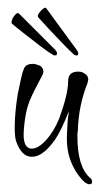

<svg xmlns="http://www.w3.org/2000/svg" viewBox="-20 -403 266 496"><path d="M176 -260Q175 -260 173.5 -260.5Q172 -261 170 -263Q161 -271 142 -290.5Q123 -310 105 -329.5Q87 -349 80 -357Q77 -360 78 -364Q81 -371 89 -378.5Q97 -386 100 -381L179 -273Q183 -267 182 -265Q182 -258 176 -260ZM122 -260Q121 -260 119.5 -260Q118 -260 116 -262Q105 -268 83.5 -284.5Q62 -301 41 -317.5Q20 -334 12 -341Q9 -343 10 -347Q11 -355 18 -363.5Q25 -372 29 -368L123 -274Q128 -268 127 -266Q128 -259 122 -260ZM211 73Q206 73 198 67Q176 46 163.5 15Q151 -16 153 -57L154 -77Q154 -83 155 -93Q156 -103 158 -116Q138 -65 122 -42Q105 -18 90 -8Q77 2 62 2Q36 2 22 -37Q18 -48 18 -74Q18 -93 20 -114.5Q22 -136 26 -161Q31 -184 34.5 -200.5Q38 -217 42 -226Q47 -238 65 -238Q72 -238 84 -233Q92 -227 92 -218Q92 -214 89 -208L75 -181Q72 -175 68.5 -168.5Q65 -162 62 -155Q51 -132 46.5 -107Q42 -82 41 -56Q41 -19 62 -19Q79 -19 100 -42Q120 -65 133 -97Q156 -160 156 -193Q156 -218 182 -218Q193 -218 200 -212Q208 -207 208 -197L206 -188Q195 -161 188.5 -130Q182 -99 181 -64Q180 -61 180 -57V-50Q180 27 212 56Q218 60 218 67Q218 73 211 73Z"/></svg>

Font: Puppies Play
Style: Regular
Weight: 400
Designer: Robert E. Leuschke
Foundry: Robert E. Leuschke
Version: Version 1.010; ttfautohint (v1.8.3)